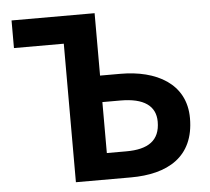

<svg xmlns="http://www.w3.org/2000/svg" viewBox="-52 -796 930 852"><g transform="rotate(-5 412.5 -370.0)"><path d="M30 -740V-617H252V0H497C659 0 781 -65 781 -239C781 -394 649 -462 491 -462H400V-740ZM481 -344C584 -344 637 -307 637 -236C637 -152 584 -117 487 -117H400V-344Z"/></g></svg>

Font: Noto Sans KR Bold
Style: Regular
Weight: 700
Designer: Ryoko NISHIZUKA  (kana & ideographs); Paul D. Hunt (Latin, Greek & Cyrillic); Wenlong ZHANG  (bopomofo); Sandoll Communi
Foundry: Adobe Systems Incorporated
Version: Version 1.004;PS 1.004;hotconv 1.0.82;makeotf.lib2.5.63406